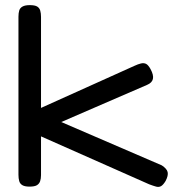

<svg xmlns="http://www.w3.org/2000/svg" viewBox="-20 -718 690 749"><path d="M611 -73Q631 -60 634 -46.5Q637 -33 626 -12Q617 3 608.5 8Q600 13 589 10Q578 7 562 1L140 -186V-35Q140 -21 136.5 -11Q133 -1 124 4.5Q115 10 95 10Q77 10 67.5 4.5Q58 -1 55 -11.5Q52 -22 52 -36V-653Q52 -667 55 -677Q58 -687 68 -692.5Q78 -698 96 -698Q116 -698 125 -692.5Q134 -687 137 -676.5Q140 -666 140 -652V-297L504 -461Q519 -468 530 -470.5Q541 -473 549.5 -469Q558 -465 567 -449Q580 -425 576.5 -410Q573 -395 554 -387L219 -242Z"/></svg>

Font: Fredoka Expanded
Style: Regular
Weight: 400
Width: 7
Designer: Ben Nathan
Foundry: Milena B. Brandão, Ben Nathan
Version: Version 2.001